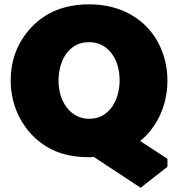

<svg xmlns="http://www.w3.org/2000/svg" viewBox="-20 -723 838 902"><path d="M766.6 60.5 640.6 159.2 419.9 13.7Q415 14.6 409.7 15.1Q404.3 15.6 398.4 15.6Q278.8 15.6 197.8 -34.7Q158.7 -58.6 127.7 -91.8Q96.7 -125 75 -165Q53.2 -205.1 41.7 -250.7Q30.3 -296.4 30.3 -344.7Q30.3 -487.8 123 -589.8Q225.6 -702.6 398.4 -702.6Q458.5 -702.6 509 -689Q559.6 -675.3 600.3 -651.1Q641.1 -627 672.4 -593.5Q703.6 -560.1 724.4 -520.3Q745.1 -480.5 755.9 -435.8Q766.6 -391.1 766.6 -344.7Q766.6 -303.7 758.5 -264.2Q750.5 -224.6 734.4 -188Q718.3 -151.4 694.3 -119.1Q670.4 -86.9 638.7 -60.5L766.6 22.9ZM398.4 -165Q437 -165 464.1 -181.6Q491.2 -198.2 508.5 -224.4Q525.9 -250.5 533.9 -282.2Q542 -314 542 -344.7Q542 -383.3 532 -416.3Q522 -449.2 503.4 -473.4Q484.9 -497.6 458.3 -511.2Q431.6 -524.9 398.4 -524.9Q359.4 -524.9 332 -508.1Q304.7 -491.2 287.6 -465.1Q270.5 -439 262.7 -407Q254.9 -375 254.9 -344.7Q254.9 -307.1 265.1 -274.4Q275.4 -241.7 294.2 -217.3Q313 -192.9 339.6 -179Q366.2 -165 398.4 -165Z"/></svg>

Font: Paytone One
Style: Regular
Weight: 400
Designer: vernon adams
Foundry: vernon adams
Version: 1.000